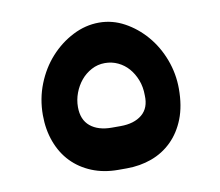

<svg xmlns="http://www.w3.org/2000/svg" viewBox="-61 -540 715 625"><g transform="rotate(-10 297.0 -227.5)"><path d="M282 14Q234 14 195 -2Q156 -18 128.5 -46.5Q101 -75 86 -115.5Q71 -156 71 -204Q71 -258 90 -306Q109 -354 141.5 -390Q174 -426 216 -447.5Q258 -469 303 -469Q347 -469 386.5 -447.5Q426 -426 456.5 -390.5Q487 -355 504.5 -308.5Q522 -262 522 -212Q522 -155 505.5 -113Q489 -71 460 -42.5Q431 -14 392.5 0Q354 14 310 14ZM314 -125Q359 -125 385 -146.5Q411 -168 409 -210Q409 -238 400 -261Q391 -284 376.5 -300.5Q362 -317 342 -326.5Q322 -336 299 -336Q275 -336 254.5 -325Q234 -314 219.5 -296.5Q205 -279 196.5 -256.5Q188 -234 188 -210Q188 -168 214 -146.5Q240 -125 285 -125Z"/></g></svg>

Font: Fz Rubik
Style: Bold
Weight: 700
Designer: Hubert and Fischer
Foundry: Hubert and Fischer
Version: Vit hóa bi FontZin.com